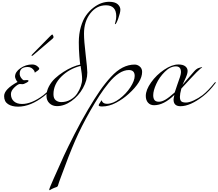

<svg xmlns="http://www.w3.org/2000/svg" viewBox="-20 -1171 2429 2144"><path d="M349 -573 535 -762Q559 -786 563 -786Q567 -786 572.5 -775Q578 -764 578 -759Q578 -747 568 -740L357 -560Q344 -547 337 -547Q332 -547 332 -552Q332 -556 349 -573ZM464 -108Q526 -156 600 -248Q604 -254 608 -254Q612 -254 612 -250Q612 -248 610 -244Q542 -152 472 -98Q321 20 182 20Q113 20 69.5 -8.5Q26 -37 26 -98Q26 -174 176 -256Q166 -265 157 -284.5Q148 -304 148 -315Q148 -368 208 -409.5Q268 -451 338 -451Q371 -451 394.5 -433.5Q418 -416 418 -404Q418 -394 398 -380L378 -367Q370 -359 370 -359Q369 -359 368 -362.5Q367 -366 365.5 -372Q364 -378 362 -381Q335 -423 290 -423Q200 -423 200 -347Q200 -323 217.5 -299Q235 -275 248 -275Q253 -275 265 -276Q277 -277 282 -277Q298 -277 298 -269Q298 -259 282 -251Q279 -250 261.5 -240.5Q244 -231 232 -231Q228 -231 217 -232Q206 -233 202 -233Q181 -233 141.5 -195.5Q102 -158 102 -120Q102 -69 135.5 -39.5Q169 -10 226 -10Q334 -10 464 -108Z M880 -435Q755 -404 666 -316.5Q577 -229 577 -119Q577 -72 602.5 -51.5Q628 -31 664 -31Q720 -31 767 -58Q814 -85 841 -125.5Q868 -166 882.5 -208.5Q897 -251 897 -287Q897 -337 880 -435ZM918 -795Q918 -716 936.5 -561Q955 -406 955 -361Q955 -275 906.5 -187.5Q858 -100 778 -43Q698 14 616 14Q566 14 532.5 -17.5Q499 -49 499 -101Q499 -154 526 -205.5Q553 -257 595 -296Q637 -335 688.5 -368Q740 -401 788 -421.5Q836 -442 876 -450Q872 -470 866 -545.5Q860 -621 860 -698Q860 -793 883 -871.5Q906 -950 942 -1000.5Q978 -1051 1024 -1086Q1070 -1121 1113.5 -1136Q1157 -1151 1198 -1151Q1264 -1151 1294 -1124Q1324 -1097 1324 -1063Q1324 -1031 1301 -966Q1278 -901 1266 -901Q1263 -901 1263 -904Q1263 -906 1270.5 -933Q1278 -960 1278 -990Q1278 -1112 1163 -1112Q1059 -1112 988.5 -1021.5Q918 -931 918 -795Z M1419 -389Q1365 -389 1308 -352Q1251 -315 1194 -245Q1137 -175 1090.5 -103Q1044 -31 987 68Q888 242 818.5 401.5Q749 561 659 809Q636 870 627 902Q626 905 624.5 907.5Q623 910 620.5 912Q618 914 616 915.5Q614 917 609.5 918.5Q605 920 602 921Q599 922 593 924.5Q587 927 583 928Q569 933 558 939.5Q547 946 541.5 949.5Q536 953 534 953Q530 953 530 946Q530 934 580 822Q655 653 693.5 568.5Q732 484 809 333Q886 182 963 52Q1037 -73 1095.5 -157.5Q1154 -242 1219 -312.5Q1284 -383 1349.5 -416.5Q1415 -450 1484 -450Q1515 -450 1541 -428Q1567 -406 1567 -368Q1567 -258 1416 -122Q1355 -66 1276.5 -24Q1198 18 1120 18Q1082 18 1082 4Q1082 -5 1098 -26Q1100 -29 1103 -34Q1106 -39 1107.5 -42Q1109 -45 1111 -47.5Q1113 -50 1115 -50Q1116 -50 1117 -47.5Q1118 -45 1119.5 -41Q1121 -37 1123 -34Q1138 -12 1176 -12Q1241 -12 1315 -68Q1389 -124 1436.5 -197.5Q1484 -271 1484 -323Q1484 -389 1419 -389Z M1931 -139Q1941 -174 1960 -225.5Q1979 -277 1990 -311.5Q2001 -346 2001 -365Q2001 -430 1944 -430Q1881 -430 1820 -369Q1759 -308 1725 -233.5Q1691 -159 1691 -108Q1691 -72 1705.5 -53.5Q1720 -35 1755 -35Q1788 -35 1828.5 -59Q1869 -83 1931 -139ZM2249 -98Q2105 15 1995 15Q1918 15 1918 -59Q1918 -69 1927 -111Q1809 4 1701 4Q1658 4 1633 -24.5Q1608 -53 1608 -100Q1608 -167 1667 -250.5Q1726 -334 1813 -392.5Q1900 -451 1972 -451Q2023 -451 2049 -430.5Q2075 -410 2075 -378Q2075 -359 2066.5 -334Q2058 -309 2040 -271.5Q2022 -234 2018 -224Q2053 -266 2096.5 -315Q2140 -364 2147 -373Q2173 -403 2197 -411Q2226 -421 2235 -421L2237 -419Q2237 -417 2236 -416Q2235 -415 2230 -412.5Q2225 -410 2220 -406Q2207 -396 2175 -364Q2110 -297 2005 -182Q1989 -122 1989 -90Q1989 -56 2003 -41Q2017 -26 2057 -26Q2092 -26 2144 -50Q2196 -74 2241 -108Q2303 -156 2377 -248Q2381 -254 2385 -254Q2389 -254 2389 -250Q2389 -248 2387 -244Q2319 -152 2249 -98Z"/></svg>

Font: Miama Nueva
Style: Medium
Weight: 400
Italic angle: -28°
Version: Version 1.0